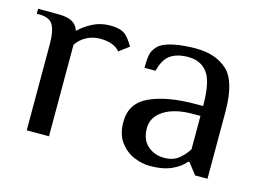

<svg xmlns="http://www.w3.org/2000/svg" viewBox="-73 -610 1024 750"><g transform="rotate(15 439.0 -235.0)"><path d="M80 -350Q80 -401 66 -425.5Q52 -450 10 -450H0V-470H80Q118 -470 137.5 -459.5Q157 -449 165 -425Q187 -447 219 -463.5Q251 -480 290 -480Q330 -480 350 -465Q367 -452 385 -420L345 -390Q334 -405 313 -412.5Q292 -420 265 -420Q235 -420 210 -406.5Q185 -393 170 -370V-340V0H80Z M436 -130Q436 -206 506.5 -238Q577 -270 691 -270H721Q721 -368 694 -404Q667 -440 616 -440Q571 -440 544 -421Q517 -402 506 -355H461Q461 -389 465 -408.5Q469 -428 486 -445Q504 -463 545.5 -471.5Q587 -480 636 -480Q717 -480 764 -436.5Q811 -393 811 -270V0H761L726 -45H721Q703 -22 668 -6Q633 10 581 10Q549 10 516 -3.5Q483 -17 459.5 -48Q436 -79 436 -130ZM721 -95V-230H691Q617 -230 574 -202.5Q531 -175 531 -130Q531 -84 558.5 -59.5Q586 -35 626 -35Q659 -35 681 -51Q703 -67 721 -95Z"/></g></svg>

Font: El Messiri
Style: Regular
Weight: 400
Designer: Mohamed Gaber
Foundry: Kief Type Foundry
Version: Version 2.006